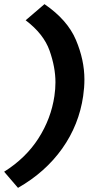

<svg xmlns="http://www.w3.org/2000/svg" viewBox="-23 -722 428 928"><path d="M64 186 -3 108Q102 42 163 -53.5Q224 -149 240 -258Q245 -292 245 -324Q245 -397 216.5 -477.5Q188 -558 101 -624L192 -702Q303 -626 344 -529Q385 -432 385 -338Q385 -299 379 -258Q359 -119 278 -4.5Q197 110 64 186Z"/></svg>

Font: Lexend SemBd
Style: Italic
Weight: 600
Italic angle: -8.13011°
Designer: Bonnie Shaver-Troup, Thomas Jockin
Foundry: Lexend
Version: Version 1.007